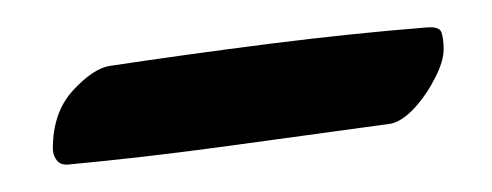

<svg xmlns="http://www.w3.org/2000/svg" viewBox="-20 -285 361 141"><path d="M31.4 -164.3Q25 -163.3 21.9 -167Q18.8 -170.8 18.8 -175.8Q18.8 -202.6 33.7 -218.7Q48.5 -234.7 60.6 -236.6Q116.5 -245 177.6 -252.8Q238.6 -260.5 292.8 -264.8Q302.8 -265.8 304.3 -261Q305.8 -256.1 305.8 -248.6Q305.8 -240.1 299.5 -227.8Q293.3 -215.5 284.5 -205.8Q275.7 -196.2 267.3 -194.2Q211.8 -186.5 149 -178Q86.1 -169.4 31.4 -164.3Z"/></svg>

Font: EB Garamond
Style: Italic
Weight: 400
Italic angle: -17.2°
Designer: Georg Duffner and Octavio Pardo
Foundry: Georg Duffner
Version: Version 1.001